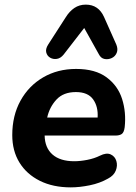

<svg xmlns="http://www.w3.org/2000/svg" viewBox="-20 -799 589 830"><path d="M286 11Q209 11 152 -17.5Q95 -46 64 -96.5Q33 -147 33 -215Q33 -299 68.5 -363.5Q104 -428 166.5 -464.5Q229 -501 309 -501Q392 -501 441 -464.5Q490 -428 508 -370.5Q526 -313 519 -249Q516 -226 506 -219.5Q496 -213 479 -213H173Q174 -160 207 -131Q240 -102 301 -102Q327 -102 357.5 -108Q388 -114 412 -126Q440 -140 458.5 -131.5Q477 -123 483 -103Q489 -83 480.5 -61.5Q472 -40 447 -27Q412 -7 368 2Q324 11 286 11ZM308 -401Q254 -401 224 -368.5Q194 -336 184 -291H402Q405 -338 382.5 -369.5Q360 -401 308 -401ZM483 -606Q491 -586 484.5 -570.5Q478 -555 463 -548Q448 -541 432 -544Q416 -547 407 -565L344 -678L255 -563Q242 -547 226 -544.5Q210 -542 197 -549.5Q184 -557 180 -572Q176 -587 188 -606L264 -724Q280 -750 301.5 -764.5Q323 -779 351 -779Q406 -779 430 -725Z"/></svg>

Font: Nunito ExtraBold
Style: Italic
Weight: 800
Italic angle: -9°
Designer: Vernon Adams
Foundry: Vernon Adams
Version: Version 3.601; ttfautohint (v1.8.2.53-6de2)